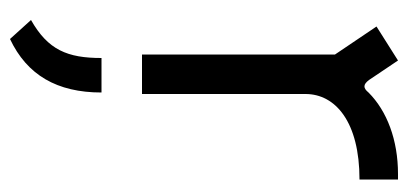

<svg xmlns="http://www.w3.org/2000/svg" viewBox="-236 -316 816 384"><g transform="rotate(90 172.0 -124.0)"><path d="M89 0H168V-327C168 -387 224 -435 339 -435V-512H328C260 -512 202 -490 165 -453C156 -442 149 -442 140 -454L101 -512L33 -469L89 -386ZM20 222 58 264C130 230 165 170 165 81H96C96 149 80 188 20 222Z"/></g></svg>

Font: Finlandica
Style: Regular
Weight: 400
Designer: Niklas Ekholm, Juho Hiilivirta, Jaakko Suomalainen
Foundry: Helsinki Type Studio
Version: Version 2.000;Glyphs 3.2 (3202)